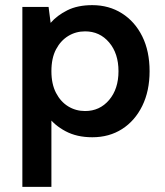

<svg xmlns="http://www.w3.org/2000/svg" viewBox="-20 -527 641 747"><path d="M167 -74 180 -77V200H67V-500H169L177 -438Q202 -467 242 -487Q282 -507 339 -507Q404 -507 454.5 -475Q505 -443 533.5 -385.5Q562 -328 562 -250Q562 -173 533.5 -115Q505 -57 455 -25Q405 7 339 7Q279 7 235 -16.5Q191 -40 167 -74ZM441 -250Q441 -319 404.5 -362Q368 -405 311 -405Q275 -405 245.5 -387Q216 -369 198 -335Q180 -301 180 -250Q180 -200 198 -165.5Q216 -131 245.5 -113Q275 -95 311 -95Q368 -95 404.5 -138Q441 -181 441 -250Z"/></svg>

Font: Albert Sans SemiBold
Style: Regular
Weight: 600
Designer: Andreas Rasmussen
Foundry: a.Foundry
Version: Version 1.025